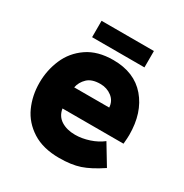

<svg xmlns="http://www.w3.org/2000/svg" viewBox="-152 -753 846 883"><g transform="rotate(30 271.0 -311.0)"><path d="M31 -244Q31 -310 56.5 -369.5Q82 -429 136.5 -466.5Q191 -504 274 -504Q386 -504 447.5 -432Q509 -360 509 -242Q509 -226 506 -194H182Q188 -156 218 -137Q248 -118 292 -118Q328 -118 366 -130.5Q404 -143 432 -165L496 -59Q436 -19 391 -4Q346 11 282 11Q196 11 139.5 -25Q83 -61 57 -118.5Q31 -176 31 -244ZM366 -305Q364 -339 338 -359Q312 -379 277 -379Q232 -379 209 -357Q186 -335 180 -305ZM136 -633H414V-546H136Z"/></g></svg>

Font: Hanken Grotesk Black
Style: Regular
Weight: 900
Designer: Alfredo Marco Pradil
Foundry: Hanken Design Co.
Version: Version 3.014